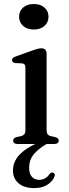

<svg xmlns="http://www.w3.org/2000/svg" viewBox="-20 -717 342 956"><path d="M203.5 -19.5 214 -1.5Q171.5 23 148.2 51.2Q125 79.5 125 118.5Q125 148.5 139 163.5Q153 178.5 175 178.5Q191 178.5 204.5 170.8Q218 163 226.5 150Q231 145 234.8 143Q238.5 141 243.5 142.5Q248 143.5 251.5 148.5Q255 153.5 251 162Q243.5 184.5 217.2 202Q191 219.5 150.5 219.5Q101 219.5 72.8 195.8Q44.5 172 44.5 131.5Q44.5 99.5 62 72.5Q79.5 45.5 114.8 22.5Q150 -0.5 203.5 -19.5ZM212 -450.5V-69.5Q212 -56 217 -49Q222 -42 232 -39.5L254.5 -34.5Q263.5 -32 268 -27.8Q272.5 -23.5 272.5 -16.5Q272.5 -9 266.8 -4.5Q261 0 249 0H68Q56.5 0 51 -4.5Q45.5 -9 45.5 -16.5Q45.5 -23 49.8 -27.5Q54 -32 62.5 -34.5L86.5 -39.5Q96 -42.5 101.2 -49Q106.5 -55.5 106.5 -69.5V-379Q106.5 -390.5 102.5 -395.5Q98.5 -400.5 90 -401.5L56 -403Q47.5 -404.5 43.8 -408Q40 -411.5 40 -417.5Q40 -424 44.2 -428.2Q48.5 -432.5 60 -436.5L142.5 -466Q159 -472 168.8 -474.2Q178.5 -476.5 185.5 -476.5Q199 -476.5 205.5 -469.5Q212 -462.5 212 -450.5ZM148 -570Q115.5 -570 95.2 -587.8Q75 -605.5 75 -634Q75 -662 95.2 -679.5Q115.5 -697 148 -697Q181 -697 201.2 -679.5Q221.5 -662 221.5 -634Q221.5 -605.5 201.2 -587.8Q181 -570 148 -570Z"/></svg>

Font: Fraunces 10pt
Style: Regular
Weight: 400
Version: Version 1.000;[b76b70a41]